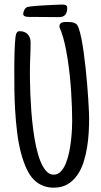

<svg xmlns="http://www.w3.org/2000/svg" viewBox="-20 -826 447 852"><path d="M375.5 -299.8Q375.5 -273.4 373.8 -240.7Q372.1 -208 366.7 -173.8Q361.3 -139.6 351.1 -107.2Q340.8 -74.7 323.2 -49.3Q305.7 -23.9 280 -8.5Q254.4 6.8 218.3 6.8Q198.2 6.8 179.2 1Q160.2 -4.9 144 -16.6Q118.7 -35.2 101.3 -70.1Q84 -105 72.8 -148.7Q61.5 -192.4 55.7 -241.5Q49.8 -290.5 47.1 -337.9Q44.4 -385.3 43.9 -427.2Q43.5 -469.2 43.5 -499Q43.5 -506.8 43.5 -521.5Q43.5 -536.1 43.7 -554Q43.9 -571.8 44.4 -590.8Q44.9 -609.9 45.9 -627.2Q46.9 -644.5 48.3 -657.7Q49.8 -670.9 52.2 -676.8Q54.7 -682.6 57.9 -685.1Q61 -687.5 67.9 -687.5Q89.8 -687.5 102.8 -674.1Q115.7 -660.6 115.7 -638.7Q115.7 -606.4 114.3 -574.2Q112.8 -542 112.8 -509.8Q112.8 -495.6 113 -468.3Q113.3 -440.9 114.7 -406Q116.2 -371.1 119.1 -331.1Q122.1 -291 127.2 -251.7Q132.3 -212.4 140.1 -176Q147.9 -139.6 158.9 -111.8Q169.9 -84 184.6 -67.4Q199.2 -50.8 218.3 -50.8Q236.3 -50.8 249.8 -64.9Q263.2 -79.1 272.2 -101.3Q281.2 -123.5 286.9 -150.9Q292.5 -178.2 295.4 -204.8Q298.3 -231.4 299.3 -254.2Q300.3 -276.9 300.3 -290Q300.3 -316.9 299.1 -349.9Q297.9 -382.8 295.7 -418.5Q293.5 -454.1 289.6 -491.2Q285.6 -528.3 280.3 -563.2Q274.9 -598.1 267.8 -629.9Q260.7 -661.6 251.5 -686.5Q250 -690.9 246.8 -697.8Q243.7 -704.6 243.7 -709Q243.7 -716.8 247.3 -720.7Q251 -724.6 256.3 -726.3Q261.7 -728 268.1 -728.3Q274.4 -728.5 279.8 -728.5Q291.5 -728.5 299.1 -727.5Q306.6 -726.6 316.9 -720.7Q323.7 -716.8 329.8 -699.2Q335.9 -681.6 341.3 -654.8Q346.7 -627.9 351.3 -594Q356 -560.1 359.9 -524.2Q363.8 -488.3 366.7 -452.6Q369.6 -417 371.6 -386.7Q373.5 -356.4 374.5 -333.5Q375.5 -310.5 375.5 -299.8ZM278.3 -790Q278.3 -771.5 269.8 -760.7Q261.2 -750 242.2 -750Q210.4 -750 179.7 -750.5Q148.9 -751 117.2 -751Q113.3 -751 107.4 -751Q101.6 -751 96.2 -752Q90.8 -752.9 86.9 -755.6Q83 -758.3 83 -763.7Q83 -772.5 88.1 -782.2Q93.3 -792 101.6 -794.9Q104 -795.9 115.2 -797.4Q126.5 -798.8 142.1 -800Q157.7 -801.3 175.8 -802.2Q193.8 -803.2 210.2 -804Q226.6 -804.7 239.3 -805.2Q252 -805.7 256.8 -805.7Q265.6 -805.7 272 -803Q278.3 -800.3 278.3 -790Z"/></svg>

Font: Just Another Hand
Style: Regular
Weight: 400
Designer: Astigmatic (AOETI)
Foundry: Astigmatic (AOETI)
Version: Version 1.001